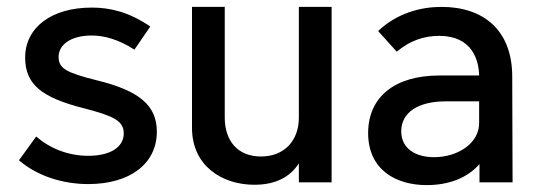

<svg xmlns="http://www.w3.org/2000/svg" viewBox="-20 -529 1572 557"><path d="M236 5C357 5 435 -54 435 -147C435 -224 383 -266 261 -296C173 -318 150 -330 150 -364C150 -401 188 -426 246 -426C282 -426 323 -415 370 -385L416 -452C352 -496 296 -507 246 -507C129 -507 53 -449 53 -362C53 -284 101 -246 223 -215C308 -193 339 -179 339 -142C339 -102 300 -77 236 -77C177 -77 124 -99 85 -133L35 -64C86 -20 159 5 236 5Z M847 -509V-188C847 -120 804 -75 737 -75C670 -75 632 -120 632 -188V-509H537V-158C537 -48 624 7 718 7C779 7 821 -15 847 -55V0H942V-509Z M1467 0 1466 -307C1466 -441 1383 -509 1261 -509C1202 -509 1133 -492 1077 -439L1131 -379C1169 -411 1210 -425 1254 -425C1351 -425 1369 -353 1370 -310H1255C1123 -310 1048 -246 1048 -143C1048 -36 1129 8 1218 8C1284 8 1337 -14 1371 -53V0ZM1370 -172C1370 -113 1308 -73 1239 -73C1187 -73 1144 -97 1144 -148C1144 -204 1195 -235 1273 -235H1370Z"/></svg>

Font: Arthouse Owned Medium
Style: Regular
Weight: 500
Designer: Jeremy Tribby
Foundry: Tribby Type
Version: Version 1.000;PS 001.000;hotconv 1.0.88;makeotf.lib2.5.64775